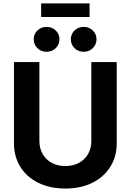

<svg xmlns="http://www.w3.org/2000/svg" viewBox="-20 -1090 763 1121"><path d="M361.3 10.7Q271 10.7 203.4 -22.7Q135.7 -56.2 98.6 -116Q61.5 -175.8 61.5 -254.4V-727.5H210V-267.1Q210 -224.1 228.8 -191.2Q247.6 -158.2 281.5 -139.4Q315.4 -120.6 361.3 -120.6Q407.2 -120.6 441.4 -139.4Q475.6 -158.2 494.4 -191.2Q513.2 -224.1 513.2 -267.1V-727.5H661.6V-254.4Q661.6 -175.8 624 -116Q586.4 -56.2 519 -22.7Q451.7 10.7 361.3 10.7ZM468.8 -787.6Q437 -787.6 415.3 -808.8Q393.6 -830.1 393.6 -860.4Q393.6 -891.1 415.3 -912.1Q437 -933.1 468.8 -933.1Q500 -933.1 521.7 -912.1Q543.5 -891.1 543.5 -860.8Q543.5 -830.1 521.7 -808.8Q500 -787.6 468.8 -787.6ZM252 -787.6Q220.2 -787.6 198.5 -808.8Q176.8 -830.1 176.8 -860.4Q176.8 -891.1 198.5 -912.1Q220.2 -933.1 252 -933.1Q283.7 -933.1 305.4 -912.1Q327.1 -891.1 327.1 -860.8Q327.1 -830.1 305.4 -808.8Q283.7 -787.6 252 -787.6ZM502.9 -1070.3V-990.7H220.2V-1070.3Z"/></svg>

Font: Inter 20pt
Style: Bold
Weight: 700
Version: Version 4.001;git-66647c0bb